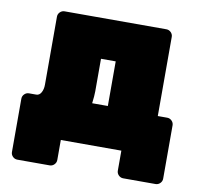

<svg xmlns="http://www.w3.org/2000/svg" viewBox="-73 -597 820 784"><g transform="rotate(10 337.5 -205.0)"><path d="M460 83V0H209V83Q209 94 201 102Q193 110 182 110H48Q37 110 29 102Q21 94 21 83V-138Q21 -149 29 -157Q37 -165 48 -165H78Q91 -165 98.5 -178.5Q106 -192 106 -211V-493Q106 -504 114 -512Q122 -520 133 -520H555Q566 -520 574 -512Q582 -504 582 -493V-165H621Q632 -165 640 -157Q648 -149 648 -138V83Q648 94 640 102Q632 110 621 110H487Q476 110 468 102Q460 94 460 83ZM309 -170H374V-355H313V-220Q313 -202 309 -170Z"/></g></svg>

Font: Rubik
Style: Regular
Weight: 900
Designer: Hubert & Fischer
Foundry: Hubert & Fischer
Version: Version 1.100